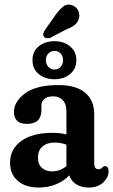

<svg xmlns="http://www.w3.org/2000/svg" viewBox="-20 -830 508 860"><path d="M25 -100.5Q25 -163 75.8 -199Q126.5 -235 214.5 -235Q248 -235 277.5 -228V-332Q277.5 -364 261.5 -381.2Q245.5 -398.5 218 -398.5Q193.5 -398.5 179.5 -387.5Q165.5 -376.5 165.5 -359V-336.5Q165.5 -275 100.5 -275Q70 -275 56.2 -289.5Q42.5 -304 42.5 -328.5Q42.5 -375.5 92.8 -412.2Q143 -449 241.5 -449Q321.5 -449 361.8 -414.5Q402 -380 402 -319V-96Q402 -86 406.5 -79Q411 -72 421.5 -72Q432 -72 439 -80.5Q445 -86 450.5 -86Q458 -86 462.2 -79.5Q466.5 -73 466.5 -63Q466.5 -36 442.5 -13Q418.5 10 377 10Q344 10 320.8 -5Q297.5 -20 290.5 -45Q266.5 -19 230.8 -4.5Q195 10 153.5 10Q94 10 59.5 -20.2Q25 -50.5 25 -100.5ZM150 -124.5Q150 -93.5 167.8 -78Q185.5 -62.5 213.5 -62.5Q249.5 -62.5 277.5 -86V-182Q252.5 -191.5 225 -191.5Q190.5 -191.5 170.2 -173.8Q150 -156 150 -124.5ZM228 -762Q246 -787.5 263.8 -801.2Q281.5 -815 304.5 -806Q323 -799 330.8 -781.5Q338.5 -764 333 -746Q328 -728.5 314 -717.8Q300 -707 275.5 -697.5L205 -660.5Q197 -658 189 -659Q181 -660 176 -666.5Q172 -674 174.5 -681.5Q177 -689 181.5 -696ZM223.5 -475Q182.5 -475 154 -497.8Q125.5 -520.5 125.5 -560.5Q125.5 -600 154 -622.8Q182.5 -645.5 223.5 -645.5Q266 -645.5 294 -622.2Q322 -599 322 -560.5Q322 -521.5 294 -498.2Q266 -475 223.5 -475ZM224.5 -602Q207.5 -602 196.5 -590.2Q185.5 -578.5 185.5 -560.5Q185.5 -542.5 196.5 -530.5Q207.5 -518.5 224.5 -518.5Q241 -518.5 251.8 -530.5Q262.5 -542.5 262.5 -560.5Q262.5 -578 251.8 -590Q241 -602 224.5 -602Z"/></svg>

Font: Fraunces 144pt SuperSoft SemiBold
Style: Regular
Weight: 600
Version: Version 1.000;[b76b70a41]